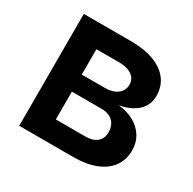

<svg xmlns="http://www.w3.org/2000/svg" viewBox="-123 -659 794 788"><g transform="rotate(30 274.0 -265.0)"><path d="M59.6 -530.3H283.2Q345.7 -530.3 391.4 -513.4Q437 -496.6 461.7 -464.4Q486.3 -432.1 486.3 -387.7Q486.3 -343.8 455.8 -315.4Q425.3 -287.1 371.1 -277.3Q412.6 -273.4 444.3 -255.9Q476.1 -238.3 493.9 -209.5Q511.7 -180.7 511.7 -143.6Q511.7 -100.1 488.8 -67.6Q465.8 -35.2 422.1 -17.6Q378.4 0 317.4 0H59.6ZM390.6 -159.2Q390.6 -192.4 371.1 -210.9Q351.6 -229.5 317.4 -229.5H176.8V-97.7H317.4Q351.6 -97.7 371.1 -114Q390.6 -130.4 390.6 -159.2ZM367.2 -372.1Q367.2 -399.9 344.7 -415.3Q322.3 -430.7 283.2 -430.7H176.8V-310.5H285.2Q323.2 -310.5 345.2 -327.1Q367.2 -343.8 367.2 -372.1Z"/></g></svg>

Font: Pretendard JP SemiBold
Style: Regular
Weight: 600
Designer: Base glyphs from Inter by Rasmus Andersson; Hangeul glyphs from Noto Sans CJK(Source Han Sans) by Jang Soo-young and Kan
Foundry: Kil Hyung-jin
Version: Version 1.309